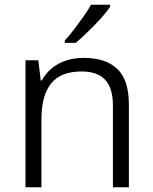

<svg xmlns="http://www.w3.org/2000/svg" viewBox="-20 -786 643 806"><path d="M332 -543Q424 -543 472.5 -496.5Q521 -450 521 -348V0H454V-344Q454 -416 421.5 -451Q389 -486 323 -486Q235 -486 194.5 -435.5Q154 -385 154 -286V0H87V-533H141L151 -448H155Q171 -477 196.5 -498.5Q222 -520 256 -531.5Q290 -543 332 -543ZM442 -757Q432 -742 415 -722Q398 -702 377.5 -681Q357 -660 336.5 -640.5Q316 -621 298 -606H252V-616Q270 -635 290.5 -662Q311 -689 330.5 -716.5Q350 -744 362 -766H442Z"/></svg>

Font: Noto Sans Oriya Light
Style: Regular
Weight: 300
Version: Version 2.003